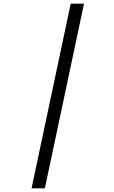

<svg xmlns="http://www.w3.org/2000/svg" viewBox="-20 -770 620 1040"><path d="M151 250 363 -750H435L223 250Z"/></svg>

Font: Sometype Mono
Style: Italic
Weight: 400
Italic angle: -12°
Monospace: yes
Designer: Ryoichi Tsunekawa
Foundry: Dharma Type
Version: Version 1.000; ttfautohint (v1.8.3)